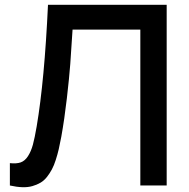

<svg xmlns="http://www.w3.org/2000/svg" viewBox="-20 -770 785 797"><path d="M671.9 -750V0H562.5V-647H281.2Q275.9 -559.6 271.7 -504.4Q267.6 -449.2 257.6 -362.3Q247.6 -275.4 234.4 -202.1Q229 -172.9 223.9 -150.9Q218.8 -128.9 211.4 -106Q204.1 -83 195.3 -66.7Q186.5 -50.3 174.8 -35.4Q163.1 -20.5 148.2 -11.7Q133.3 -2.9 114.7 2.4Q96.2 7.8 72.8 7.1Q49.3 6.3 21 0V-92.8Q48.3 -89.8 65.9 -95.9Q83.5 -102.1 96.2 -121.8Q108.9 -141.6 116.5 -169.2Q124 -196.8 132.3 -245.6Q164.6 -436.5 179.2 -750Z"/></svg>

Font: Manrope3 Semibold
Style: Regular
Weight: 600
Width: 4
Designer: Mikhail Sharanda
Foundry: Mikhail Sharanda
Version: Version 3.000;PS 003.000;hotconv 1.0.88;makeotf.lib2.5.64775